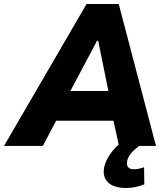

<svg xmlns="http://www.w3.org/2000/svg" viewBox="-63 -725 833 954"><path d="M-43 0 367 -705H527L712 0H528L485 -198L543 -125H167L255 -199L150 0ZM419 -522 264 -230 248 -273H509L484 -231L425 -522ZM563 209Q502 209 473.5 181Q445 153 455 104Q465 62 499.5 21Q534 -20 585 -47L629 0Q615 10 602.5 21.5Q590 33 581 46.5Q572 60 569 75Q565 96 574 106Q583 116 602 116Q614 116 626 113.5Q638 111 653 106L654 191Q631 200 610 204.5Q589 209 563 209Z"/></svg>

Font: Nunito Sans 7pt SemiCondensed Black
Style: Italic
Weight: 900
Width: 4
Italic angle: -9°
Designer: Vernon Adams
Foundry: Vernon Adams
Version: Version 3.101;gftools[0.9.27]